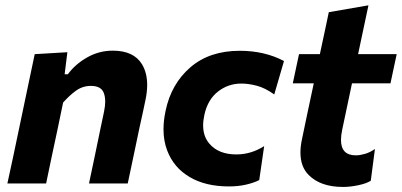

<svg xmlns="http://www.w3.org/2000/svg" viewBox="-20 -708 1551 741"><path d="M8.5 0Q20 -54.5 31 -104Q41.5 -154.5 54.5 -216L65 -266Q76 -319.5 88.5 -378Q101 -436.5 114 -499L240 -506.5L229.5 -421.5H242Q270 -460 316 -486.2Q362 -512.5 415.5 -512.5Q496 -512.5 528 -460Q548 -427 548 -380Q548 -352.5 541 -320Q536.5 -298.5 530.8 -271.8Q525 -245 518.5 -216Q505.5 -154 495 -104Q484.5 -53.5 473 0H323.5Q335 -53.5 345.2 -102.8Q355.5 -152 367 -208L381.5 -277Q386 -298.5 386 -316Q386 -335 380.5 -349.5Q370 -376.5 331 -376.5Q299 -376.5 273.2 -358Q247.5 -339.5 223.5 -312L202 -208.5Q190 -152 179.5 -103Q169 -53.5 158 0Z M863.5 11.5Q773 11.5 711.8 -24.8Q650.5 -61 625.5 -126.5Q611 -164 611 -209Q611 -242.5 619 -280Q640.5 -384 714.5 -448Q788.5 -512 905.5 -512Q1001 -512 1076 -472.5L1038.5 -343.5Q1002.5 -369 970.8 -377.2Q939 -385.5 911.5 -385.5Q861 -385.5 821.5 -354.8Q782 -324 769 -266Q764 -243.5 764 -224Q764 -180.5 789 -152.5Q824.5 -112 892 -112Q949 -112 999.5 -144L980.5 -13Q960 -2.5 929.8 4.5Q899.5 11.5 863.5 11.5Z M1304 13.5Q1217 13.5 1171.5 -32.5Q1139.5 -64 1139.5 -119.5Q1139.5 -144 1146 -173.5Q1156.5 -224.5 1167 -274Q1177.5 -323 1191 -386.5H1110L1134 -499H1214.5Q1224 -543 1232.2 -581.5Q1240.5 -620 1249 -661L1402 -687.5Q1389.5 -629 1379.8 -583Q1370 -537 1362 -499H1511L1487 -386.5H1338.5L1300.5 -206.5Q1296 -184.5 1296 -168Q1296 -108.5 1353 -108.5Q1369 -108.5 1388.2 -114Q1407.5 -119.5 1427 -133L1411 -10.5Q1395 0 1363.2 6.8Q1331.5 13.5 1304 13.5Z"/></svg>

Font: Heraclito
Style: Bold Italic
Weight: 700
Italic angle: -12°
Designer: Kostas Bartsokas (font) & Cristiano Sobral (main changes)
Foundry: Kostas Bartsokas (font) & Cristiano Sobral (main changes)
Version: Version 1.00;July 8, 2020;FontCreator 13.0.0.2655 64-bit